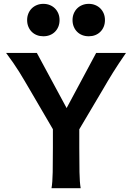

<svg xmlns="http://www.w3.org/2000/svg" viewBox="-20 -992 706 1012"><path d="M174.3 -712.9 331.1 -422.4 486.8 -712.9H644Q622.6 -682.1 606 -657Q589.4 -631.8 575.4 -609.4Q561.5 -586.9 548.6 -565.4Q535.6 -543.9 522 -520L397.9 -310.5V-212.4Q397.9 -140.1 398.9 -84.7Q399.9 -29.3 405.3 0H251.5Q256.8 -29.3 257.8 -84.7Q258.8 -140.1 258.8 -212.4V-311L136.7 -520Q122.6 -543.9 109.1 -566.9Q95.7 -589.8 81.1 -613.3Q66.4 -636.7 49.6 -661.1Q32.7 -685.5 12.2 -712.9ZM123 -886.2Q123 -904.8 129.4 -920.4Q135.7 -936 147.2 -947.5Q158.7 -959 174.3 -965.3Q189.9 -971.7 208.5 -971.7Q227.1 -971.7 242.7 -965.3Q258.3 -959 269.8 -947.5Q281.2 -936 287.6 -920.4Q293.9 -904.8 293.9 -886.2Q293.9 -867.2 287.6 -851.6Q281.2 -835.9 269.8 -824.5Q258.3 -813 242.7 -806.9Q227.1 -800.8 208.5 -800.8Q189.9 -800.8 174.3 -806.9Q158.7 -813 147.2 -824.5Q135.7 -835.9 129.4 -851.6Q123 -867.2 123 -886.2ZM362.3 -886.2Q362.3 -904.8 368.7 -920.4Q375 -936 386.5 -947.5Q397.9 -959 413.6 -965.3Q429.2 -971.7 447.8 -971.7Q466.3 -971.7 481.9 -965.3Q497.6 -959 509 -947.5Q520.5 -936 526.9 -920.4Q533.2 -904.8 533.2 -886.2Q533.2 -867.2 526.9 -851.6Q520.5 -835.9 509 -824.5Q497.6 -813 481.9 -806.9Q466.3 -800.8 447.8 -800.8Q429.2 -800.8 413.6 -806.9Q397.9 -813 386.5 -824.5Q375 -835.9 368.7 -851.6Q362.3 -867.2 362.3 -886.2Z"/></svg>

Font: Andika New Basic
Style: Bold
Weight: 700
Designer: Victor Gaultney, Annie Olsen, Pablo Ugerman
Foundry: SIL International
Version: Version 5.500; ttfautohint (v1.8.3)